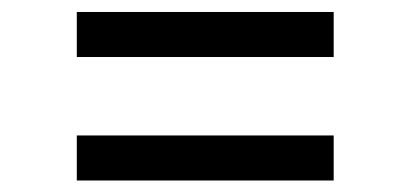

<svg xmlns="http://www.w3.org/2000/svg" viewBox="-20 -448 699 327"><path d="M110.8 -140.6H548.3V-217.3H110.8ZM110.8 -350.9H548.3V-427.6H110.8Z"/></svg>

Font: Inter-Regular
Style: Regular
Weight: 500
Designer: Rasmus Andersson
Foundry: rsms
Version: ""